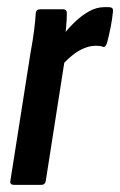

<svg xmlns="http://www.w3.org/2000/svg" viewBox="-20 -517 336 537"><path d="M19 0Q7 0 9 -11L65 -367Q72 -405 75.5 -433Q79 -461 80 -480Q81 -491 92 -491H157Q167 -491 167 -480Q167 -462 164.5 -436.5Q162 -411 160 -394L165 -375L108 -11Q106 0 96 0ZM151 -332 159 -422Q173 -440 191 -457Q209 -474 229.5 -485.5Q250 -497 272 -497Q278 -497 282.5 -497Q287 -497 291 -496Q297 -494 296 -485Q294 -464 289.5 -441Q285 -418 279 -396Q275 -384 268 -386Q263 -388 259 -388.5Q255 -389 248 -389Q232 -389 215 -382Q198 -375 182 -362Q166 -349 151 -332Z"/></svg>

Font: Sofia Sans Extra Condensed
Style: Bold Italic
Weight: 700
Italic angle: -9°
Designer: Botio Nikoltchev, Ani Petrova
Foundry: lettersoup
Version: Version 4.101